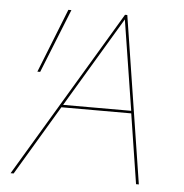

<svg xmlns="http://www.w3.org/2000/svg" viewBox="-49 -706 722 753"><g transform="rotate(5 312.0 -329.0)"><path d="M471 -275H196L32 0H20L413 -658H422L525 0H514ZM470 -285 414 -640 202 -285ZM90 -406 190 -658H202L101 -406Z"/></g></svg>

Font: Ysabeau Hairline
Style: Italic
Weight: 100
Italic angle: -12°
Designer: Christian Thalmann (Catharsis Fonts)
Version: Version 0.003